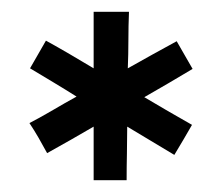

<svg xmlns="http://www.w3.org/2000/svg" viewBox="-20 -740 375 326"><path d="M139 -525Q120 -514 100 -502.5Q80 -491 60 -480Q53 -493 45.5 -506Q38 -519 30 -531Q51 -542 70.5 -553.5Q90 -565 110 -576Q91 -588 71 -600Q51 -612 31 -624Q38 -636 44.5 -647.5Q51 -659 58 -671Q78 -660 98.5 -648Q119 -636 139 -624V-720H199Q198 -696 198 -672Q198 -648 197 -624Q218 -636 239 -647.5Q260 -659 280 -670Q287 -658 293.5 -646.5Q300 -635 307 -623Q287 -611 266.5 -599Q246 -587 225 -575Q245 -563 265 -551.5Q285 -540 306 -528Q299 -516 291.5 -503Q284 -490 276 -477Q256 -489 236 -501Q216 -513 196 -525Q196 -502 195.5 -479.5Q195 -457 195 -434H139Z"/></svg>

Font: Josefin Sans Thin
Style: Regular
Weight: 400
Version: Version 2.000